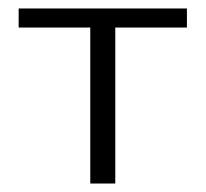

<svg xmlns="http://www.w3.org/2000/svg" viewBox="-20 -433 485 453"><path d="M421 -413V-368H252V0H193V-368H24V-413Z"/></svg>

Font: EauTestText Semilight
Style: Italic
Weight: 300
Italic angle: -12°
Designer: Christian Thalmann (Catharsis Fonts)
Version: Version 0.001;PS 000.001;hotconv 1.0.88;makeotf.lib2.5.64775